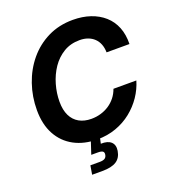

<svg xmlns="http://www.w3.org/2000/svg" viewBox="-164 -861 1067 1189"><g transform="rotate(-20 369.0 -267.0)"><path d="M343.8 10.3Q256.8 10.3 191.2 -24.9Q125.5 -60.1 89.1 -126.7Q52.7 -193.4 52.7 -287.6Q52.7 -376.5 80.6 -457.5Q108.4 -538.6 160.9 -601.8Q213.4 -665 287.1 -701.4Q360.8 -737.8 452.1 -737.8Q515.1 -737.8 567.1 -720.2Q619.1 -702.6 656.7 -669.2Q694.3 -635.7 713.6 -587.4Q732.9 -539.1 731.4 -477.1H580.6Q580.1 -507.3 570.8 -531Q561.5 -554.7 544.2 -571.3Q526.9 -587.9 502.9 -596.7Q479 -605.5 448.7 -605.5Q388.7 -605.5 342.8 -577.6Q296.9 -549.8 265.6 -503.7Q234.4 -457.5 218.3 -401.4Q202.1 -345.2 202.1 -289.1Q202.1 -234.4 220.2 -197.3Q238.3 -160.2 272.2 -141.1Q306.2 -122.1 352.5 -122.1Q385.3 -122.1 415 -130.9Q444.8 -139.6 470 -156.2Q495.1 -172.9 513.9 -196.5Q532.7 -220.2 543.5 -250.5H694.3Q678.7 -197.3 647 -150.4Q615.2 -103.5 569.8 -67.1Q524.4 -30.8 467.3 -10.3Q410.2 10.3 343.8 10.3ZM237.3 204.6 247.1 146H308.1Q331.1 146 342.3 138.9Q353.5 131.8 356 116.2Q358.9 100.6 350.1 93.8Q341.3 86.9 317.9 86.9H274.4L310.1 -21H366.7L362.8 0.5L353.5 42.5Q399.4 41 420.9 61.3Q442.4 81.5 436.5 119.6Q429.2 164.1 397.5 184.3Q365.7 204.6 305.7 204.6Z"/></g></svg>

Font: Inter 18pt
Style: Bold Italic
Weight: 700
Italic angle: -9.3988°
Designer: Rasmus Andersson
Foundry: rsms
Version: Version 4.001;git-66647c0bb